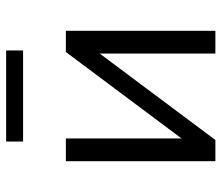

<svg xmlns="http://www.w3.org/2000/svg" viewBox="-68 -652 720 624"><g transform="rotate(-90 292.0 -340.0)"><path d="M80 0V-486H154V-110L435 -486H504V0H430V-376L149 0ZM144 -625V-680H440V-625Z"/></g></svg>

Font: Nunito Sans
Style: Regular
Weight: 400
Designer: Vernon Adams
Foundry: Vernon Adams
Version: Version 3.101; ttfautohint (v1.8.4.7-5d5b);gftools[0.9.27]